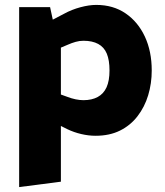

<svg xmlns="http://www.w3.org/2000/svg" viewBox="-20 -545 674 782"><path d="M58 217V-516H184L195 -465L241 -489Q272 -506 307.5 -515.5Q343 -525 372 -525Q441 -525 491.5 -490.5Q542 -456 570 -396Q598 -336 598 -258Q598 -205 583.5 -157Q569 -109 540 -71.5Q511 -34 468.5 -13Q426 8 369 8Q341 8 311 1Q281 -6 254 -19L228 -32V195ZM320 -137Q354 -137 378 -150Q402 -163 414 -189.5Q426 -216 426 -258Q426 -300 415 -326.5Q404 -353 380 -366Q356 -379 320 -379Q304 -379 288 -374.5Q272 -370 254 -362L228 -351V-160L253 -151Q271 -144 288 -140.5Q305 -137 320 -137Z"/></svg>

Font: REM Medium
Style: Bold
Weight: 700
Version: Version 1.005;gftools[0.9.28]